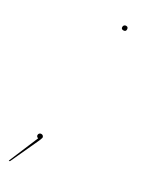

<svg xmlns="http://www.w3.org/2000/svg" viewBox="-180 -467 454 604"><g transform="rotate(30 47.5 -165.0)"><path d="M32 -4Q32 -3 28 7L-20 111H-24L21 4Q14 2 14 -4Q14 -8 16.5 -10.5Q19 -13 23 -13Q27 -13 29.5 -10.5Q32 -8 32 -4ZM75 -432Q75 -436 77.5 -438.5Q80 -441 84 -441Q92 -441 92 -432Q92 -424 83 -424Q75 -424 75 -432Z"/></g></svg>

Font: Fira Sans Condensed Four
Style: Italic
Weight: 100
Width: 3
Italic angle: -8°
Designer: bBox Type GmbH & Carrois Corporate GbR & Edenspiekermann AG
Foundry: bBox Type GmbH & Carrois Corporate GbR & Edenspiekermann AG
Version: Version 4.301